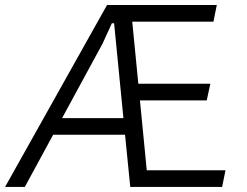

<svg xmlns="http://www.w3.org/2000/svg" viewBox="-20 -735 972 755"><path d="M492.2 0 471.7 -205.1H189L77.6 0H0L400.9 -715.3H832.5L819.3 -649.9H500L523.9 -405.8H807.1L793 -340.3H530.3L557.1 -65.4H866.7L853.5 0ZM224.1 -270.5H465.3L428.7 -643.6H419.9L383.3 -563.5Z"/></svg>

Font: Proza Libre
Style: Light
Weight: 300
Designer: Jasper de Waard
Foundry: Jasper de Waard
Version: Version 1.000; ttfautohint (v1.4.1.8-43bc)